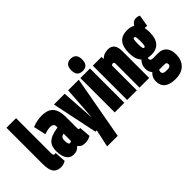

<svg xmlns="http://www.w3.org/2000/svg" viewBox="-92 -1361 2163 2163"><g transform="rotate(-45 990.0 -279.5)"><path d="M176 -740V-187Q176 -161 181.5 -153Q187 -145 197 -145Q203 -145 214 -148L223 -13Q211 -5 191 2.5Q171 10 148 10Q83 10 53 -30.5Q23 -71 23 -164V-740Z M233 -156Q233 -218 256 -253.5Q279 -289 323.5 -307.5Q368 -326 432 -336V-357Q432 -378 416.5 -388.5Q401 -399 380 -399Q365 -399 342.5 -395.5Q320 -392 282 -379L249 -526Q281 -540 322.5 -548.5Q364 -557 395 -557Q499 -557 541 -505Q583 -453 583 -360V-176Q583 -160 586.5 -155Q590 -150 594 -150Q603 -150 609 -153L620 -13Q603 -4 582.5 3Q562 10 531 10Q496 10 475.5 -1Q455 -12 442 -32Q422 -11 402 -0.5Q382 10 347 10Q305 10 280 -14Q255 -38 244 -76Q233 -114 233 -156ZM383 -172Q383 -138 390 -124.5Q397 -111 408 -111Q423 -111 432 -123V-238Q410 -235 396.5 -222.5Q383 -210 383 -172Z M677 210 722 0H701L587 -547H758L785 -138L813 -547H982L845 211Z M1085 -584Q997 -584 997 -681Q997 -779 1085 -779Q1126 -779 1148.5 -755Q1171 -731 1171 -681Q1171 -584 1085 -584ZM1008 0V-547H1161V0Z M1206 0V-547H1345V-514Q1374 -540 1401.5 -548.5Q1429 -557 1455 -557Q1557 -557 1557 -429V0H1403V-382Q1403 -396 1397 -401Q1391 -406 1384 -406Q1372 -406 1360 -396V0Z M1760 -166Q1731 -166 1707 -172Q1704 -165 1704 -155Q1704 -126 1742 -126H1828Q1891 -126 1925.5 -86Q1960 -46 1960 26Q1960 116 1908 168Q1856 220 1758 220Q1674 220 1628.5 185.5Q1583 151 1583 82Q1583 45 1596.5 19Q1610 -7 1629 -22Q1599 -54 1599 -104Q1599 -140 1611.5 -165.5Q1624 -191 1642 -209Q1594 -258 1594 -362Q1594 -557 1760 -557Q1815 -557 1853 -535Q1882 -583 1928 -583Q1957 -583 1980 -570L1956 -430Q1951 -431 1945.5 -432.5Q1940 -434 1932 -434Q1925 -434 1919 -430Q1926 -399 1926 -362Q1926 -166 1760 -166ZM1760 -280Q1771 -280 1776 -296.5Q1781 -313 1781 -362Q1781 -411 1776 -427Q1771 -443 1760 -443Q1748 -443 1743 -427Q1738 -411 1738 -362Q1738 -313 1743 -296.5Q1748 -280 1760 -280ZM1694 41Q1694 62 1710 71Q1726 80 1764 80Q1821 80 1821 44Q1821 14 1790 14H1723Q1713 14 1704 13Q1694 23 1694 41Z"/></g></svg>

Font: Georama ExtraCondensed ExtraBold
Style: Regular
Weight: 800
Width: 2
Designer: Jean-Baptiste Levee
Foundry: Production Type
Version: Version 1.000